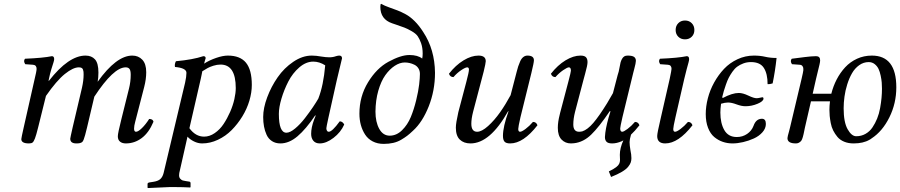

<svg xmlns="http://www.w3.org/2000/svg" viewBox="-20 -723 4600 981"><path d="M230 -319.8 228 -310.1H230Q330.6 -439 417 -439Q447.8 -439 465.3 -419.7Q482.9 -400.4 482.9 -352.1Q482.9 -326.7 479 -305.2Q574.7 -439 655.8 -439Q687 -439 707 -418Q727.1 -397 727.1 -354Q727.1 -318.8 716.8 -278.8L670.9 -101.1Q665 -79.6 665 -65.9Q665 -49.8 674.8 -49.8Q686 -49.8 705.1 -68.4Q724.1 -86.9 742.2 -115.2Q761.2 -115.2 764.2 -101.1Q740.7 -44.9 704.1 -17.6Q667.5 9.8 623 9.8Q604.5 9.8 593.3 0.7Q582 -8.3 582 -26.9Q582 -42 600.1 -113.8L639.2 -271Q647.9 -305.7 647.9 -340.8Q647.9 -362.8 641.6 -370.8Q635.3 -378.9 622.1 -378.9Q560.1 -378.9 461.9 -229L424.8 -71.8Q418.5 -45.4 415 -33.2Q411.6 -21 407.7 -10.3Q403.8 0.5 398.7 3.7Q393.6 6.8 387.7 8.3Q381.8 9.8 370.1 9.8Q338.9 9.8 338.9 -14.2Q338.9 -18.1 351.1 -71.8L398.9 -274.9Q407.2 -312 407.2 -341.8Q407.2 -351.1 406.7 -356.2Q406.2 -361.3 404.1 -367.4Q401.9 -373.5 396.7 -376.2Q391.6 -378.9 382.8 -378.9Q353.5 -378.9 311.3 -345Q269 -311 214.8 -232.9L174.8 -71.8Q165 -32.2 158.7 -15.9Q152.3 0.5 146.5 5.1Q140.6 9.8 127.9 9.8Q88.9 9.8 88.9 -12.2Q88.9 -18.1 101.1 -71.8L155.8 -314Q167 -359.9 167 -371.1Q167 -390.6 148.9 -392.1L108.9 -395Q98.1 -411.6 107.9 -422.9Q201.2 -426.8 245.1 -436Q256.8 -436 256.8 -420.9Q256.8 -415 253.2 -403.8Q249.5 -392.6 242.4 -369.6Q235.4 -346.7 230 -319.8Z M1013.7 -358.9Q1012.7 -353 1010 -340.3Q1007.3 -327.6 1005.9 -320.8L947.8 -67.9Q979 -24.9 1022.9 -24.9Q1050.8 -24.9 1077.1 -43Q1103.5 -61 1122.3 -89.4Q1141.1 -117.7 1155.8 -151.1Q1170.4 -184.6 1177.5 -216.6Q1184.6 -248.5 1184.6 -272.9Q1184.6 -393.1 1106.9 -393.1Q1088.9 -393.1 1070.3 -387.2Q1051.8 -381.3 1040.8 -375.2Q1029.8 -369.1 1013.7 -358.9ZM938 -24.9 896 161.1Q895 166 895 172.9Q895 184.1 901.4 190.7Q907.7 197.3 913.6 199Q919.4 200.7 928.7 202.1L947.8 205.1Q953.6 206.5 953.6 212.9V232.9L951.7 234.9Q914.1 232.9 877.9 232.9H844.7L735.8 237.8L733.9 235.8V216.8Q733.9 210.9 743.7 209L762.7 206.1Q786.6 202.6 798.6 192.4Q810.5 182.1 815.9 161.1L925.8 -300.8Q932.6 -331.5 932.6 -351.1Q932.6 -375.5 874 -380.9Q871.1 -396 878.9 -410.2Q964.8 -418 1019 -436Q1030.8 -436 1030.8 -425.8Q1029.3 -420.9 1026.6 -411.9Q1023.9 -402.8 1022.9 -397.9Q1049.3 -415 1084 -427Q1118.7 -439 1144 -439Q1207 -439 1236.8 -402.6Q1266.6 -366.2 1266.6 -289.1Q1266.6 -250.5 1254.2 -208.5Q1241.7 -166.5 1218 -127.9Q1194.3 -89.4 1163.6 -58.3Q1132.8 -27.3 1093.3 -8.8Q1053.7 9.8 1012.7 9.8Q991.7 9.8 970.9 -0.5Q950.2 -10.7 938 -24.9Z M1606.4 -219.2Q1632.8 -286.6 1641.6 -389.2Q1611.8 -408.2 1580.6 -408.2Q1543.5 -408.2 1509.3 -378.7Q1475.1 -349.1 1453.1 -306.4Q1431.2 -263.7 1418 -219Q1404.8 -174.3 1404.8 -141.1Q1404.8 -44.9 1443.4 -44.9Q1461.9 -44.9 1487.8 -66.4Q1513.7 -87.9 1537.8 -119.1Q1562 -150.4 1579.3 -176.3Q1596.7 -202.1 1606.4 -219.2ZM1713.4 -439Q1727.5 -439 1727.5 -424.8Q1724.6 -414.1 1700.7 -313L1657.7 -120.1Q1647.5 -73.2 1647.5 -67.9Q1647.5 -60.5 1650.1 -56.2Q1652.8 -51.8 1655 -50.8Q1657.2 -49.8 1659.7 -49.8Q1677.2 -49.8 1715.8 -103Q1730 -103 1738.8 -86.9Q1721.2 -46.9 1684.1 -18.6Q1647 9.8 1613.8 9.8Q1592.3 9.8 1581.1 -3.7Q1569.8 -17.1 1569.8 -39.1Q1569.8 -71.3 1584.5 -110.8L1592.8 -131.8L1590.8 -133.8Q1543 -63 1500 -26.6Q1457 9.8 1412.6 9.8Q1387.7 9.8 1369.6 -2Q1351.6 -13.7 1342.3 -33.9Q1333 -54.2 1328.9 -76.7Q1324.7 -99.1 1324.7 -125Q1324.7 -170.9 1345.2 -225.8Q1365.7 -280.8 1398.7 -328.1Q1431.6 -375.5 1478.5 -407.2Q1525.4 -439 1572.8 -439Q1594.7 -439 1621.6 -434.1Q1645.5 -430.2 1662.6 -430.2Q1681.2 -430.2 1696.8 -436Q1707 -439 1713.4 -439Z M2125.5 -345.2Q2125.5 -361.8 2117.7 -374Q2109.9 -386.2 2097.2 -392.3Q2084.5 -398.4 2072.3 -401.1Q2060.1 -403.8 2048.3 -403.8Q2022.9 -403.8 1996.8 -386.7Q1970.7 -369.6 1948.7 -338.9Q1926.8 -308.1 1912.8 -259.3Q1898.9 -210.4 1898.4 -152.8Q1898.4 -99.6 1917.7 -64.7Q1937 -29.8 1971.2 -29.8Q2005.9 -29.8 2034.2 -57.6Q2062.5 -85.4 2078.9 -125Q2095.2 -164.6 2106.4 -210.9Q2117.7 -257.3 2121.6 -291.3Q2125.5 -325.2 2125.5 -345.2ZM2137.2 -423.8Q2139.6 -435.1 2139.6 -449.2Q2139.6 -479 2131.6 -502Q2123.5 -524.9 2114 -538.3Q2104.5 -551.8 2082 -564.5Q2059.6 -577.1 2046.4 -582Q2033.2 -586.9 2002 -597.7Q1989.7 -602.1 1983.4 -604Q1923.3 -624.5 1923.3 -688Q1923.3 -703.1 1927.2 -703.1H1928.2Q1944.3 -693.8 1967.8 -685.5Q1991.2 -677.2 2011 -669.7Q2030.8 -662.1 2053.2 -649.9Q2075.7 -637.7 2098.6 -615Q2121.6 -592.3 2142.6 -559.1Q2201.2 -470.7 2202.6 -351.1Q2202.6 -260.7 2170.7 -179.9Q2138.7 -99.1 2090.3 -55.2Q2072.8 -38.6 2060.5 -29.3Q2048.3 -20 2029.8 -9Q2011.2 2 1989 7.1Q1966.8 12.2 1940.4 12.2Q1908.7 12.2 1884.3 -0.5Q1859.9 -13.2 1845.5 -35.4Q1831.1 -57.6 1823.7 -84.5Q1816.4 -111.3 1816.4 -142.1Q1816.4 -230.5 1860.4 -302.5Q1904.3 -374.5 1964.4 -407.2Q2028.3 -441.9 2071.3 -441.9Q2114.3 -441.9 2137.2 -423.8Z M2578.1 -153.8 2576.2 -154.8Q2483.9 9.8 2383.8 9.8Q2349.6 9.8 2329.3 -9.8Q2309.1 -29.3 2309.1 -70.8Q2309.1 -93.8 2321.8 -149.9L2362.8 -305.2Q2376 -355 2376 -367.2Q2376 -378.9 2367.2 -378.9Q2357.9 -378.9 2336.4 -364.5Q2314.9 -350.1 2296.9 -329.1Q2279.8 -329.1 2273.9 -346.2Q2308.1 -390.1 2348.4 -414.6Q2388.7 -439 2424.8 -439Q2461.9 -439 2461.9 -410.2Q2461.9 -400.9 2451.2 -356.9L2397 -150.9Q2388.2 -116.2 2388.2 -90.8Q2388.2 -49.8 2418 -49.8Q2441.4 -49.8 2473.9 -79.1Q2506.3 -108.4 2535.2 -149.4Q2564 -190.4 2588.9 -236.8L2620.1 -356.9Q2624 -372.6 2627.7 -383.8Q2631.3 -395 2637.7 -409.4Q2644 -423.8 2653.6 -431.4Q2663.1 -439 2674.8 -439Q2708 -439 2708 -415Q2708 -403.3 2694.8 -349.1L2639.2 -124Q2627.9 -74.2 2627.9 -64Q2627.9 -49.8 2637.2 -49.8Q2646 -49.8 2665.3 -64.2Q2684.6 -78.6 2703.1 -100.1Q2720.2 -100.1 2726.1 -83Q2653.8 9.8 2586.9 9.8Q2565.4 9.8 2557.6 0.5Q2549.8 -8.8 2549.8 -28.8Q2549.8 -75.7 2578.1 -153.8Z M2945.8 -439Q2966.3 -439 2974.1 -430.4Q2981.9 -421.9 2981.9 -405.8Q2981.9 -397.5 2978.8 -382.8Q2975.6 -368.2 2969.5 -345.7Q2963.4 -323.2 2960.9 -314L2918 -150.9Q2909.2 -116.2 2909.2 -86.9Q2909.2 -49.8 2939 -49.8Q2945.3 -49.8 2955.1 -51.8Q2981.9 -60.5 3011.5 -95Q3041 -129.4 3082 -195.8Q3097.2 -223.1 3111.8 -247.1L3135.7 -338.9Q3136.7 -341.8 3138.4 -347.9Q3140.1 -354 3141.1 -356.9Q3143.1 -364.7 3145.8 -379.9Q3148.4 -395 3150.6 -403.6Q3152.8 -412.1 3157.7 -421.4Q3162.6 -430.7 3169.9 -435.1Q3176.3 -439 3187 -439Q3210 -439 3219.5 -432.4Q3229 -425.8 3229 -412.1Q3229 -406.7 3226.8 -396.2Q3224.6 -385.7 3220.9 -371.8Q3217.3 -357.9 3215.8 -352.1L3160.2 -124Q3148.9 -74.2 3148.9 -66.9Q3148.9 -49.8 3159.2 -49.8Q3167 -49.8 3186.3 -64.2Q3205.6 -78.6 3224.1 -100.1Q3241.2 -100.1 3247.1 -83Q3223.1 -52.7 3204.1 -35.2Q3196.8 -10.3 3196.8 2.9Q3196.8 19.5 3201.2 44.9Q3206.1 66.9 3206.1 85Q3206.1 96.7 3202.9 106.4Q3199.7 116.2 3189.7 128.9Q3179.7 141.6 3157.7 154.8Q3135.7 168 3102.1 181.2L3090.8 152.8Q3104.5 146 3112.3 141.6Q3120.1 137.2 3129.6 129.9Q3139.2 122.6 3143.6 113.8Q3147.9 105 3147.9 94.2Q3147.9 92.3 3147.5 83.5Q3147 74.7 3147 67.9Q3147 33.7 3165 -5.9Q3163.6 -4.9 3160.4 -3.4Q3157.2 -2 3155.8 -1Q3130.4 9.8 3107.9 9.8Q3086.9 9.8 3078.9 1.2Q3070.8 -7.3 3070.8 -22.9Q3070.8 -27.3 3072.8 -44.9Q3078.6 -89.8 3099.1 -153.8L3096.2 -155.8Q3040.5 -73.7 3000.7 -35.2Q2960.9 3.4 2913.1 8.8Q2908.2 9.8 2897 9.8Q2868.2 9.8 2849.1 -10Q2830.1 -29.8 2830.1 -69.8Q2830.1 -100.1 2839.8 -137.2Q2841.8 -143.1 2841.8 -146L2883.8 -305.2Q2897 -355 2897 -361.8Q2897 -378.9 2886.7 -378.9Q2878.4 -378.9 2857.2 -364.3Q2835.9 -349.6 2817.9 -329.1Q2800.8 -329.1 2794.9 -346.2Q2829.1 -390.1 2869.4 -414.6Q2909.7 -439 2945.8 -439Z M3476.1 -319.8 3431.2 -124Q3419.9 -74.2 3419.9 -64Q3419.9 -49.8 3429.2 -49.8Q3438 -49.8 3457.3 -64.2Q3476.6 -78.6 3495.1 -100.1Q3512.2 -100.1 3518.1 -83Q3445.8 9.8 3378.9 9.8Q3337.9 9.8 3337.9 -27.8Q3337.9 -43 3355 -115.2L3401.9 -320.8Q3411.1 -364.7 3411.1 -371.1Q3411.1 -390.6 3393.1 -392.1L3353 -395Q3342.3 -411.6 3352.1 -422.9Q3444.8 -426.8 3488.8 -436Q3501 -436 3501 -420.9Q3501 -415 3498 -404.1Q3495.1 -393.1 3488.5 -369.4Q3481.9 -345.7 3476.1 -319.8ZM3445.6 -535.4Q3432.1 -548.8 3432.1 -569.8Q3432.1 -590.8 3445.6 -604.5Q3459 -618.2 3480 -618.2Q3501 -618.2 3514.4 -604.5Q3527.8 -590.8 3527.8 -569.8Q3527.8 -548.8 3514.4 -535.4Q3501 -522 3480 -522Q3459 -522 3445.6 -535.4Z M3585.9 -140.1Q3585.9 -179.2 3596.7 -220.9Q3607.4 -262.7 3628.9 -301.5Q3650.4 -340.3 3679.4 -371.1Q3708.5 -401.9 3748.3 -420.4Q3788.1 -439 3832 -439Q3863.3 -439 3889.6 -432.9Q3916 -426.8 3947.8 -426.8Q3940.9 -361.3 3927.7 -296.9Q3912.6 -292 3901.9 -293Q3901.9 -346.2 3882.8 -376Q3863.8 -405.8 3816.9 -405.8Q3795.9 -405.8 3777.8 -398.9Q3759.8 -392.1 3746.6 -382.3Q3733.4 -372.6 3721.9 -356Q3710.4 -339.4 3703.4 -325.7Q3696.3 -312 3689 -290.8Q3681.6 -269.5 3678.2 -257.8Q3674.8 -246.1 3669.9 -226.1L3672.9 -222.2Q3721.2 -248 3754.9 -248Q3775.4 -248 3803.5 -234.6Q3831.5 -221.2 3845.7 -221.2Q3853 -221.2 3863 -223.6Q3873 -226.1 3875 -226.1Q3880.9 -226.1 3880.9 -219.2Q3880.9 -205.6 3850.8 -192.9Q3820.8 -180.2 3789.1 -180.2Q3768.6 -180.2 3743.2 -189.7Q3717.8 -199.2 3699.7 -199.2Q3684.1 -199.2 3664.1 -192.9Q3660.6 -166.5 3660.6 -147.9Q3660.6 -93.3 3680.9 -58.1Q3701.2 -22.9 3744.6 -22.9Q3773.9 -22.9 3797.1 -38.6Q3820.3 -54.2 3830.1 -80.1Q3842.8 -116.2 3873 -116.2Q3893.1 -116.2 3893.1 -89.8Q3893.1 -66.9 3875.5 -47.1Q3857.9 -27.3 3831.5 -15.4Q3805.2 -3.4 3776.4 3.2Q3747.6 9.8 3722.7 9.8Q3696.3 9.8 3672.9 1.7Q3649.4 -6.3 3629.4 -22.9Q3609.4 -39.6 3597.7 -69.8Q3585.9 -100.1 3585.9 -140.1Z M4418.5 -405.8Q4392.1 -405.8 4369.9 -389.9Q4347.7 -374 4333.3 -348.9Q4318.8 -323.7 4308.8 -291.7Q4298.8 -259.8 4294.7 -229Q4290.5 -198.2 4290.5 -169.9Q4290.5 -98.6 4310.8 -62.7Q4331.1 -26.9 4354.5 -26.9Q4380.9 -26.9 4402.3 -39.1Q4423.8 -51.3 4437.7 -72Q4451.7 -92.8 4461.7 -117.4Q4471.7 -142.1 4476.8 -170.7Q4481.9 -199.2 4484.1 -223.1Q4486.3 -247.1 4486.3 -270Q4486.3 -286.1 4485.1 -301.3Q4483.9 -316.4 4479.7 -336.4Q4475.6 -356.4 4468.8 -370.8Q4461.9 -385.3 4449 -395.5Q4436 -405.8 4418.5 -405.8ZM4149.4 -436Q4170.4 -436 4170.4 -415Q4170.4 -407.2 4167.2 -393.3Q4164.1 -379.4 4158.2 -356.2Q4152.3 -333 4149.4 -319.8L4132.3 -244.1H4227.5Q4237.3 -283.2 4255.1 -317.4Q4272.9 -351.6 4298.3 -379.2Q4323.7 -406.7 4358.9 -422.9Q4394 -439 4434.6 -439Q4559.6 -439 4559.6 -276.9Q4559.6 -194.8 4524.2 -123.5Q4488.8 -52.2 4433.6 -16.1Q4426.8 -10.7 4422.4 -8.8Q4390.6 9.8 4341.3 9.8Q4314.5 9.8 4293.2 1Q4272 -7.8 4259 -23.2Q4246.1 -38.6 4237.3 -55.9Q4228.5 -73.2 4224.6 -94.2Q4220.7 -115.2 4219.2 -130.6Q4217.8 -146 4217.8 -162.1Q4217.8 -182.6 4220.7 -205.1H4123.5L4092.8 -71.8Q4092.8 -70.8 4091.3 -64.7Q4089.8 -58.6 4089.4 -55.2Q4082 -16.1 4074.7 -4.9Q4068.8 3.4 4060.5 6.8Q4054.7 9.8 4046.4 9.8Q4003.4 9.8 4003.4 -17.1Q4003.4 -21.5 4005.6 -30Q4007.8 -38.6 4011.5 -51.8Q4015.1 -64.9 4016.6 -71.8L4075.7 -320.8Q4083.5 -354 4084.5 -363.8V-372.1Q4084.5 -379.9 4079.8 -385.7Q4075.2 -391.6 4066.4 -392.1L4026.4 -395Q4015.6 -411.6 4025.4 -422.9Q4036.1 -424.3 4058.8 -427.2Q4081.5 -430.2 4093.8 -431.6Q4106 -433.1 4122.1 -434.6Q4138.2 -436 4149.4 -436Z"/></svg>

Font: Common Serif
Style: Italic
Weight: 400
Italic angle: -12°
Designer: Philipp H. Poll, Khaled Hosny
Foundry: Stefan Peev, Context Ltd.
Version: Version 1.026